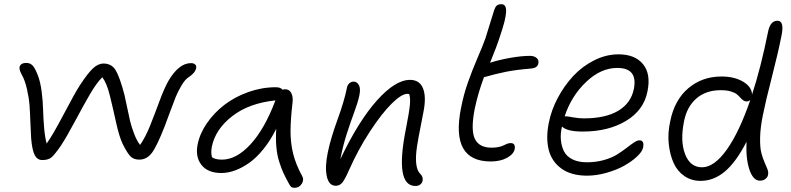

<svg xmlns="http://www.w3.org/2000/svg" viewBox="-20 -815 3784 918"><path d="M182.1 -49.8Q158.7 -49.8 146.2 -73Q133.8 -96.2 128.9 -153.8Q127.4 -173.3 125.5 -226.3Q123.5 -279.3 121.1 -312.3Q118.7 -345.2 109.1 -388.2Q99.6 -431.2 83 -460Q68.4 -486.3 75.4 -500.2Q82.5 -514.2 106 -514.2Q123 -514.2 134.8 -502.9Q146.5 -491.7 160.2 -457Q172.9 -424.8 179 -378.2Q185.1 -331.5 186 -291.3Q187 -251 190.9 -204.6Q194.8 -158.2 203.1 -128.9Q230 -165 285.2 -269.8Q340.3 -374.5 361.8 -407.2Q399.9 -465.3 424.6 -488.3Q449.2 -511.2 475.1 -511.2Q513.7 -511.2 533.2 -479Q552.7 -446.8 575.2 -360.8Q578.6 -346.7 587.2 -304.7Q595.7 -262.7 602.3 -235.1Q608.9 -207.5 621.8 -174.1Q634.8 -140.6 649.9 -122.1Q675.8 -159.7 697.8 -214.6Q719.7 -269.5 741.5 -328.6Q763.2 -387.7 783.2 -424.8Q834 -513.2 893.1 -513.2Q906.2 -513.2 913.1 -506.8Q919.9 -500.5 918 -490.2Q913.6 -466.3 881.8 -445.8Q865.2 -435.5 847.9 -406.5Q830.6 -377.4 820.1 -351.3Q809.6 -325.2 792 -277.3Q774.4 -229.5 768.1 -212.9Q730 -115.2 705.8 -83.5Q681.6 -51.8 646 -51.8Q619.6 -51.8 604.5 -66.7Q589.4 -81.5 566.9 -126Q549.8 -161.6 534.9 -230Q520 -298.3 505.1 -358.4Q490.2 -418.5 469.2 -445.8Q441.9 -418.9 410.4 -365Q378.9 -311 339.8 -237.5Q300.8 -164.1 271 -118.2Q241.2 -75.2 226.1 -62.5Q210.9 -49.8 182.1 -49.8Z M1038.6 12.2Q973.6 12.2 943.4 -26.4Q913.1 -64.9 924.8 -124Q935.1 -176.3 969.2 -225.8Q1003.4 -275.4 1052.7 -313.5Q1102.1 -351.6 1167 -374.8Q1231.9 -397.9 1298.8 -397.9Q1321.8 -397.9 1330.6 -386.2Q1338.4 -388.2 1343.8 -388.2Q1363.3 -388.2 1372.8 -370.1Q1382.3 -352.1 1378.4 -321.8Q1369.6 -247.6 1369.1 -189.9Q1368.7 -132.3 1381.6 -80.3Q1394.5 -28.3 1423.8 24.9Q1435.1 43.5 1423.1 63.2Q1411.1 83 1388.7 83Q1377.4 83 1372.1 78.4Q1366.7 73.7 1360.8 62Q1344.2 31.7 1335 11.7Q1325.7 -8.3 1315.2 -41Q1304.7 -73.7 1301.3 -112.5Q1297.9 -151.4 1300.8 -199.2Q1273.4 -144 1239.5 -102.1Q1205.6 -60.1 1170.9 -35.9Q1136.2 -11.7 1103 0.2Q1069.8 12.2 1038.6 12.2ZM992.7 -112.8Q987.3 -83 993.7 -63Q1009.3 -51.8 1041.5 -51.8Q1110.4 -51.8 1178 -125.2Q1245.6 -198.7 1296.9 -335Q1169.9 -321.8 1089.6 -259Q1009.3 -196.3 992.7 -112.8Z M1966.3 74.2Q1865.7 74.2 1921.4 -202.1Q1936.5 -278.8 1939.7 -312.7Q1942.9 -346.7 1936.5 -365.2Q1934.6 -366.2 1927.2 -366.2Q1899.9 -366.2 1852.3 -319.1Q1804.7 -272 1748.5 -186Q1692.4 -100.1 1648.4 -1Q1628.9 43.5 1616.5 58.3Q1604 73.2 1585.4 73.2Q1552.2 73.2 1542.5 27.8Q1532.7 -17.6 1547.4 -86.9Q1561.5 -154.8 1594 -243.9Q1626.5 -333 1638.7 -395Q1641.1 -408.2 1649.9 -416.5Q1658.7 -424.8 1671.4 -424.8Q1686.5 -424.8 1695.8 -408.4Q1705.1 -392.1 1698.2 -358.9Q1691.4 -326.2 1674.3 -280.3Q1657.2 -234.4 1638.4 -176.5Q1619.6 -118.7 1607.4 -54.2Q1693.8 -235.8 1782 -334.5Q1870.1 -433.1 1940.4 -433.1Q1986.3 -433.1 2002.7 -392.1Q2019 -351.1 2004.4 -278.8Q1974.6 -130.9 1970.7 -90.8Q1962.9 -11.2 1988.3 15.1Q2004.4 29.8 2000.5 49.8Q1998 60.5 1989 67.4Q1980 74.2 1966.3 74.2Z M2326.2 -43Q2133.3 -43 2184.1 -297.9Q2196.3 -361.3 2216.8 -419.7Q2237.3 -478 2263.4 -538.6Q2289.6 -599.1 2301.3 -632.8Q2312.5 -668 2325.4 -710.7Q2338.4 -753.4 2343.3 -768.1Q2347.7 -781.2 2355 -788.1Q2362.3 -794.9 2377 -794.9Q2389.6 -794.9 2395.3 -785.4Q2400.9 -775.9 2399.7 -756.6Q2398.4 -737.3 2391.6 -710.4Q2384.8 -683.6 2372.1 -646Q2355.5 -593.8 2323.2 -515.1Q2367.7 -529.3 2420.9 -538.6Q2474.1 -547.9 2514.2 -547.9Q2534.2 -547.9 2545.7 -537.8Q2557.1 -527.8 2554.2 -513.2Q2552.2 -500 2542.7 -494.1Q2533.2 -488.3 2514.2 -486.8Q2447.8 -481.4 2399.9 -471.9Q2352.1 -462.4 2293.9 -445.8Q2266.1 -371.6 2250 -295.9Q2230 -194.3 2250.2 -151.6Q2270.5 -108.9 2330.1 -108.9Q2350.1 -108.9 2365.2 -112.3Q2380.4 -115.7 2387.7 -119.9Q2395 -124 2404.1 -127.4Q2413.1 -130.9 2421.9 -130.9Q2445.3 -130.9 2440.9 -102.1Q2436 -78.1 2404.3 -60.5Q2372.6 -43 2326.2 -43Z M2787.1 24.9Q2711.4 24.9 2664.6 -8.8Q2617.7 -42.5 2603.5 -98.9Q2589.4 -155.3 2604 -228Q2615.7 -287.6 2646.2 -345.7Q2676.8 -403.8 2719.7 -450.4Q2762.7 -497.1 2820.1 -526.1Q2877.4 -555.2 2937 -555.2Q3016.1 -555.2 3054.4 -508.3Q3092.8 -461.4 3075.7 -377.9Q3058.1 -288.1 2973.4 -237.1Q2888.7 -186 2766.1 -186Q2690.9 -186 2667 -210Q2658.7 -175.3 2661.9 -144.3Q2665 -113.3 2677.5 -89.8Q2689.9 -66.4 2717.8 -52.7Q2745.6 -39.1 2786.1 -39.1Q2829.6 -39.1 2867.4 -49.8Q2905.3 -60.5 2930.2 -76.2Q2955.1 -91.8 2974.9 -107.2Q2994.6 -122.6 3010.5 -133.3Q3026.4 -144 3037.1 -144Q3062 -144 3054.7 -108.9Q3050.3 -89.4 3025.4 -66.2Q3000.5 -43 2964.4 -22.7Q2928.2 -2.4 2880.1 11.2Q2832 24.9 2787.1 24.9ZM2687 -258.8Q2693.8 -258.8 2720.7 -253.9Q2747.6 -249 2771 -249Q2875 -249 2936 -285.4Q2997.1 -321.8 3010.7 -390.1Q3030.3 -490.2 2931.2 -490.2Q2852.5 -490.2 2782 -422.9Q2711.4 -355.5 2679.7 -258.8Z M3329.6 49.8Q3286.1 49.8 3252.4 26.9Q3218.8 3.9 3200.9 -35.4Q3183.1 -74.7 3177.5 -126.5Q3171.9 -178.2 3184.6 -235.8Q3205.1 -337.4 3271.2 -393.3Q3337.4 -449.2 3429.7 -449.2Q3491.7 -449.2 3533.2 -424.3Q3574.7 -399.4 3575.7 -362.8Q3617.7 -490.7 3652.3 -663.1Q3662.6 -715.8 3697.3 -715.8Q3731.4 -715.8 3716.3 -643.1Q3700.7 -564 3670.7 -447.3Q3640.6 -330.6 3627.4 -264.2Q3615.2 -204.1 3614.3 -157.2Q3613.3 -110.4 3620.1 -84.2Q3627 -58.1 3635.3 -39.6Q3643.6 -21 3649.2 -6.6Q3654.8 7.8 3652.3 20Q3650.9 31.2 3640.4 40Q3629.9 48.8 3613.3 48.8Q3581.1 48.8 3563.2 -3.9Q3545.4 -56.6 3549.3 -137.2Q3500 -41 3446.5 4.4Q3393.1 49.8 3329.6 49.8ZM3250.5 -234.9Q3231.4 -140.6 3255.6 -77.9Q3279.8 -15.1 3336.4 -15.1Q3394 -15.1 3453.9 -98.1Q3513.7 -181.2 3567.4 -336.9Q3559.1 -330.1 3550.3 -330.1Q3540.5 -330.1 3533 -335.7Q3525.4 -341.3 3518.8 -349.1Q3512.2 -356.9 3502.4 -364.7Q3492.7 -372.6 3473.1 -378.2Q3453.6 -383.8 3426.3 -383.8Q3355 -383.8 3309.6 -344.2Q3264.2 -304.7 3250.5 -234.9Z"/></svg>

Font: Shantell Sans Irregular Bouncy
Style: Italic
Weight: 300
Italic angle: -11.31°
Designer: Stephen Nixon, Anya Danilova, Shantell Martin
Foundry: Arrow Type
Version: Version 1.006;[9816181b4]